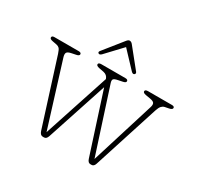

<svg xmlns="http://www.w3.org/2000/svg" viewBox="-142 -742 932 907"><g transform="rotate(30 324.0 -289.0)"><path d="M198.5 10H191.5Q178 10 171.5 -9.5L58.5 -365.5Q52 -385.5 46 -391.5Q40 -397.5 30.5 -399.5L7 -404Q-9.5 -407 -9.5 -415.5Q-9.5 -425 4.5 -425H136.5Q151 -425 151 -415.5Q151 -407 134.5 -404L112.5 -399.5Q92 -395.5 88 -387.2Q84 -379 89 -363L196.5 -17.5L314 -375L313.5 -376Q307.5 -394.5 287 -399L261 -404Q244.5 -407.5 244.5 -415.5Q244.5 -425 260.5 -425H391Q405.5 -425 405.5 -415.5Q405.5 -407 389 -404L367 -399.5Q346.5 -395.5 342.8 -389.5Q339 -383.5 342.5 -371.5L456 -21L563 -365.5Q568 -381 563.5 -388.8Q559 -396.5 541.5 -399.5L515.5 -404Q499 -407 499 -415.5Q499 -425 515 -425H645Q659 -425 659 -416Q659 -407.5 642.5 -404L620 -399.5Q611 -397.5 604 -390Q597 -382.5 591.5 -366.5L476 -7Q470.5 10 458 10H451Q438.5 10 432.5 -8L326 -337.5L217.5 -8Q211.5 10 198.5 10ZM240 -467.5Q230.5 -458 223.5 -462.5Q216.5 -467.5 224 -476.5L306.5 -579.5Q314 -588.5 320.5 -588.5Q330 -588.5 337 -579.5L420 -476.5Q426.5 -468.5 419 -462.5Q412 -457 402 -467.5L321 -553.5Z"/></g></svg>

Font: Fraunces 144pt SuperSoft Thin
Style: Regular
Weight: 100
Version: Version 1.000;[0bf87f6ff]